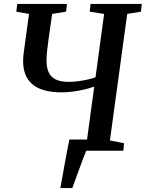

<svg xmlns="http://www.w3.org/2000/svg" viewBox="-20 -763 738 972"><path d="M285.5 189Q290.5 161 296.8 126.8Q303 92.5 309.2 58Q315.5 23.5 321.2 -6.5Q327 -36.5 331 -56.5H439L416.5 0Q411.5 11.5 402 36.8Q392.5 62 381.5 92Q370.5 122 360.8 148.8Q351 175.5 346 189ZM325 0 329.5 -38.5 420 -52 457 -324.5Q432.5 -316 403.8 -309.2Q375 -302.5 346.2 -299Q317.5 -295.5 291.5 -295.5Q238.5 -295.5 201.2 -306.8Q164 -318 141 -339Q118 -360 107.5 -389Q97 -418 97 -453Q97 -466.5 98.2 -480.2Q99.5 -494 101.5 -506.5L127 -692.5L62.5 -704L67.5 -743H319L314.5 -704L244 -692.5L226.5 -569Q222 -538 218.8 -509.5Q215.5 -481 215.5 -457.5Q215.5 -422 226 -397.8Q236.5 -373.5 261.5 -361Q286.5 -348.5 329.5 -348.5Q350.5 -348.5 375.2 -351.8Q400 -355 423.2 -360.2Q446.5 -365.5 463.5 -371.5L507 -692.5L434 -704L438.5 -743H698L693.5 -704L624 -692.5L536.5 -52L608 -38L604.5 0Z"/></svg>

Font: Merriweather 48pt Medium
Style: Italic
Weight: 500
Italic angle: -7.8°
Version: Version 2.101